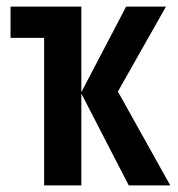

<svg xmlns="http://www.w3.org/2000/svg" viewBox="-20 -563 539 583"><path d="M484 -543 338 -285 497 0H371L227 -279V0H114V-448H12V-543H227V-283L363 -543Z"/></svg>

Font: Noto Sans Display ExtraCondensed SemiBold
Style: Regular
Weight: 600
Width: 2
Designer: Monotype Design Team
Foundry: Monotype Imaging Inc.
Version: Version 2.003